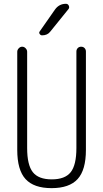

<svg xmlns="http://www.w3.org/2000/svg" viewBox="-20 -975 540 1005"><path d="M70.3 -190.4V-704.1Q70.3 -713.9 78.1 -722.2Q85.9 -730.5 96.2 -730.5Q106.4 -730.5 114.3 -722.2Q122.1 -713.9 122.1 -704.1V-200.2Q122.1 -111.3 151.9 -73.7Q181.6 -36.1 251 -36.1Q320.3 -36.1 350.1 -73.7Q379.9 -111.3 379.9 -200.2V-705.1Q379.9 -715.8 386.7 -723.1Q393.6 -730.5 404.8 -730.5Q416 -730.5 422.9 -723.1Q429.7 -715.8 429.7 -705.1V-190.4Q429.7 -85 386.2 -37.6Q342.8 9.8 250 9.8Q157.2 9.8 113.8 -37.6Q70.3 -85 70.3 -190.4ZM267.6 -924.8Q289.1 -955.1 325.2 -955.1Q335.9 -955.1 340.3 -944.8Q344.7 -934.6 337.9 -926.8L243.2 -809.6Q228.5 -790 200.2 -790Q192.4 -790 187.5 -797.4Q182.6 -804.7 188.5 -811.5Z"/></svg>

Font: Rounded-X Mgen+ 1m light
Style: Regular
Weight: 200
Designer: [Source Han Sans]
Ryoko NISHIZUKA  (kana & ideographs); Paul D. Hunt (Latin, Greek & Cyrillic); Wenlong ZHANG  (bopomofo
Version: Version 1.059.20150602